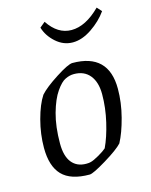

<svg xmlns="http://www.w3.org/2000/svg" viewBox="-103 -720 625 797"><g transform="rotate(-15 209.5 -322.0)"><path d="M28 -147Q28 -206 44 -266Q60 -326 83 -361Q106 -387 160.5 -422Q215 -457 233 -457Q388 -457 388 -305Q388 -246 372 -184.5Q356 -123 335 -84Q315 -62 256.5 -26.5Q198 9 183 9Q102 9 65 -29.5Q28 -68 28 -147ZM200 -40Q213 -43 236.5 -56.5Q260 -70 271 -80Q291 -122 305 -182Q319 -242 319 -300Q319 -352 295 -381.5Q271 -411 227 -411Q208 -411 190 -402Q172 -394 150 -362.5Q128 -331 112.5 -275.5Q97 -220 97 -147Q97 -93 119 -65.5Q141 -38 181 -38Q194 -38 200 -40ZM143 -633 166 -652Q207 -590 266 -590Q327 -590 390 -653L408 -633Q382 -596 340 -567.5Q298 -539 258 -539Q218 -539 186 -567.5Q154 -596 143 -633Z"/></g></svg>

Font: Grenze Light
Style: Italic
Weight: 300
Italic angle: -10°
Designer: Renata Polastri
Foundry: Omnibus-Type
Version: Version 1.002; ttfautohint (v1.8)